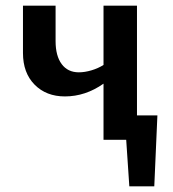

<svg xmlns="http://www.w3.org/2000/svg" viewBox="-20 -493 610 677"><path d="M535 -86 524 164H436L425 0H345V-198Q281 -153 209 -153Q143 -153 102 -194.5Q61 -236 61 -306V-473H176V-348Q176 -296 197.5 -267Q219 -238 258 -238Q279 -238 302.5 -245Q326 -252 345 -264V-473H463V-86Z"/></svg>

Font: Ysabeau SC
Style: Bold
Weight: 700
Designer: Christian Thalmann (Catharsis Fonts)
Version: Version 0.003